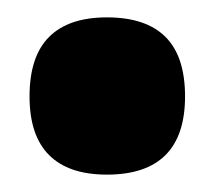

<svg xmlns="http://www.w3.org/2000/svg" viewBox="-20 -452 246 221"><path d="M103 -251Q59 -251 36.5 -273.5Q14 -296 14 -341Q14 -387 36.5 -409.5Q59 -432 103 -432Q148 -432 170.5 -409.5Q193 -387 193 -341Q193 -251 103 -251Z"/></svg>

Font: Bricolage Grotesque 24pt SemiCondensed ExtraBold
Style: Regular
Weight: 800
Width: 4
Designer: Mathieu Triay
Foundry: Atelier Triay
Version: Version 1.001;gftools[0.9.33.dev8+g029e19f]